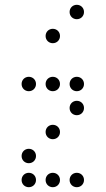

<svg xmlns="http://www.w3.org/2000/svg" viewBox="-20 -800 440 800"><path d="M300 -720C317 -720 330 -733 330 -750C330 -767 317 -780 300 -780C283 -780 270 -767 270 -750C270 -733 283 -720 300 -720ZM200 -620C217 -620 230 -633 230 -650C230 -667 217 -680 200 -680C183 -680 170 -667 170 -650C170 -633 183 -620 200 -620ZM100 -420C117 -420 130 -433 130 -450C130 -467 117 -480 100 -480C83 -480 70 -467 70 -450C70 -433 83 -420 100 -420ZM200 -420C217 -420 230 -433 230 -450C230 -467 217 -480 200 -480C183 -480 170 -467 170 -450C170 -433 183 -420 200 -420ZM300 -420C317 -420 330 -433 330 -450C330 -467 317 -480 300 -480C283 -480 270 -467 270 -450C270 -433 283 -420 300 -420ZM300 -320C317 -320 330 -333 330 -350C330 -367 317 -380 300 -380C283 -380 270 -367 270 -350C270 -333 283 -320 300 -320ZM200 -220C217 -220 230 -233 230 -250C230 -267 217 -280 200 -280C183 -280 170 -267 170 -250C170 -233 183 -220 200 -220ZM100 -120C117 -120 130 -133 130 -150C130 -167 117 -180 100 -180C83 -180 70 -167 70 -150C70 -133 83 -120 100 -120ZM100 -20C117 -20 130 -33 130 -50C130 -67 117 -80 100 -80C83 -80 70 -67 70 -50C70 -33 83 -20 100 -20ZM200 -20C217 -20 230 -33 230 -50C230 -67 217 -80 200 -80C183 -80 170 -67 170 -50C170 -33 183 -20 200 -20ZM300 -20C317 -20 330 -33 330 -50C330 -67 317 -80 300 -80C283 -80 270 -67 270 -50C270 -33 283 -20 300 -20Z"/></svg>

Font: TINY 5x3 60
Style: Regular
Weight: 150
Designer: Jack Halten Fahnestock
Foundry: Velvetyne Type Foundry
Version: Version 1.002;hotconv 1.0.109;makeotfexe 2.5.65596